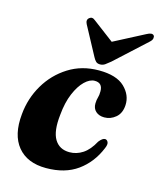

<svg xmlns="http://www.w3.org/2000/svg" viewBox="-104 -741 689 826"><g transform="rotate(15 240.5 -328.0)"><path d="M285 -407.5Q263 -407.5 240.5 -385.8Q218 -364 201 -323.8Q184 -283.5 179 -228Q170.5 -153.5 192 -118Q213.5 -82.5 258.5 -82.5Q290 -82.5 317.5 -100.5Q345 -118.5 366.5 -158.5Q381.5 -177.5 393 -177Q401.5 -176.5 406 -167Q410.5 -157.5 402 -138.5Q374 -70.5 318.5 -30.5Q263 9.5 178.5 9.5Q95 9.5 52.2 -42.2Q9.5 -94 19 -188Q25.5 -259.5 61.2 -320.2Q97 -381 156 -418.2Q215 -455.5 291 -455.5Q369.5 -455.5 405.8 -420.5Q442 -385.5 439.5 -340.5Q437.5 -304 415 -285Q392.5 -266 364.5 -266Q341 -266 326.5 -279Q312 -292 312.5 -314.5Q313 -331 316.5 -341.8Q320 -352.5 320 -370Q320 -407.5 285 -407.5ZM332 -505.5Q319.5 -495 309.8 -488.2Q300 -481.5 288 -481.5Q276 -481.5 269.5 -487.8Q263 -494 257 -505.5L188 -634Q179 -651.5 191.5 -661.5Q203.5 -671.5 218 -659L311.5 -588.5L447 -659Q470.5 -672 479 -661.5Q482.5 -657 481 -648.8Q479.5 -640.5 470 -632Z"/></g></svg>

Font: Fraunces 144pt S050
Style: Bold Italic
Weight: 700
Italic angle: -16°
Version: Version 1.000; ttfautohint (v1.8.3)